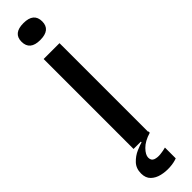

<svg xmlns="http://www.w3.org/2000/svg" viewBox="-298 -649 779 779"><g transform="rotate(-45 91.5 -260.0)"><path d="M47 0V-516H138V0ZM92 -580Q33 -580 33 -629Q33 -677 92 -677Q151 -677 151 -628Q151 -580 92 -580ZM141 148Q123 155 98.5 156.5Q74 158 51 152.5Q28 147 13 132.5Q-2 118 -2 92Q-2 63 15.5 44.5Q33 26 55 16.5Q77 7 89 4V-7L140 -8V0Q103 11 83.5 31Q64 51 64 67Q64 84 77.5 89Q91 94 109 92Q127 90 141 86Z"/></g></svg>

Font: Bricolage Grotesque 48pt
Style: Regular
Weight: 400
Designer: Mathieu Triay
Foundry: Atelier Triay
Version: Version 1.000; ttfautohint (v1.8.4.7-5d5b);gftools[0.9.32]